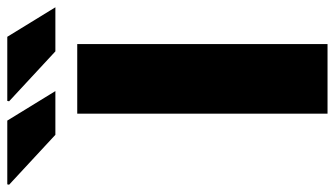

<svg xmlns="http://www.w3.org/2000/svg" viewBox="-331 -703 919 527"><g transform="rotate(-90 128.5 -439.5)"><path d="M251 -747 114 -874 115 -879H291L372 -747ZM22 -747 -115 -874 -114 -879H61L142 -747ZM80 0V-687H271V0Z"/></g></svg>

Font: Archivo SemiExpanded ExtraBold
Style: Regular
Weight: 800
Width: 6
Designer: Hector Gatti
Foundry: Omnibus-Type
Version: Version 2.001; ttfautohint (v1.8.3)